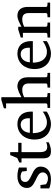

<svg xmlns="http://www.w3.org/2000/svg" viewBox="1035 -1812 789 2899"><g transform="rotate(-90 1429.5 -362.5)"><path d="M363.8 -145Q363.8 -108.4 350.6 -79.1Q337.4 -49.8 313 -29.5Q288.6 -9.3 252.9 1.5Q217.3 12.2 172.9 12.2Q149.9 12.2 128.2 9.5Q106.4 6.8 88.1 2.7Q69.8 -1.5 55.7 -5.9Q41.5 -10.3 34.2 -13.2V-146H85L97.2 -61Q112.3 -51.3 134.5 -42.2Q156.7 -33.2 186 -33.2Q207.5 -33.2 224.1 -39.8Q240.7 -46.4 252.2 -57.1Q263.7 -67.9 269.8 -81.8Q275.9 -95.7 275.9 -110.8Q275.9 -131.8 267.6 -146.7Q259.3 -161.6 243.7 -173.6Q228 -185.5 205.3 -196.8Q182.6 -208 153.8 -222.2Q126.5 -235.4 105.5 -248.3Q84.5 -261.2 70.1 -276.1Q55.7 -291 48.3 -308.8Q41 -326.7 41 -349.1Q41 -382.3 53 -409.2Q64.9 -436 87.9 -454.8Q110.8 -473.6 144.3 -483.9Q177.7 -494.1 221.2 -494.1Q243.2 -494.1 263.2 -491.7Q283.2 -489.3 299.8 -485.8Q316.4 -482.4 329.1 -478.5Q341.8 -474.6 349.1 -471.2V-353H296.9L289.1 -422.9Q278.3 -431.2 257.3 -438.5Q236.3 -445.8 212.9 -445.8Q171.4 -445.8 151.6 -427Q131.8 -408.2 131.8 -378.9Q131.8 -361.8 137.5 -349.1Q143.1 -336.4 156 -325.2Q168.9 -314 190.2 -302.2Q211.4 -290.5 243.2 -275.9Q269.5 -264.2 291.5 -251.5Q313.5 -238.8 329.6 -223.1Q345.7 -207.5 354.7 -188.5Q363.8 -169.4 363.8 -145Z M731 -21Q712.4 -11.7 690.4 -4.4Q671.9 2 647.5 7.1Q623 12.2 596.2 12.2Q539.6 12.2 514.2 -14.2Q488.8 -40.5 488.8 -100.1V-432.1H424.8V-464.8L493.2 -497.1L538.1 -603H582V-481.9H723.1V-432.1H582V-152.8Q582 -123 587.2 -102.3Q592.3 -81.5 602.3 -68.6Q612.3 -55.7 627.2 -49.8Q642.1 -43.9 662.1 -43.9Q676.8 -43.9 689.2 -46.4Q701.7 -48.8 710.9 -52.2Q721.7 -56.2 731 -61Z M1193.8 -49.8Q1172.9 -36.6 1150.1 -25.4Q1127.4 -14.2 1103.3 -5.9Q1079.1 2.4 1054.2 7.3Q1029.3 12.2 1003.9 12.2Q958.5 12.2 916.5 -3.2Q874.5 -18.6 842.5 -49.3Q810.5 -80.1 791.3 -126.7Q772 -173.3 772 -235.8Q772 -294.4 789.6 -342Q807.1 -389.6 838.4 -423.6Q869.6 -457.5 912.6 -475.8Q955.6 -494.1 1006.8 -494.1Q1053.2 -494.1 1088.4 -478.8Q1123.5 -463.4 1147 -436.3Q1170.4 -409.2 1182.1 -371.3Q1193.8 -333.5 1193.8 -289.1V-275.9Q1193.8 -268.1 1192.9 -261.2H868.7Q868.7 -223.1 876.7 -185.1Q884.8 -147 903.8 -116.7Q922.9 -86.4 955.1 -67.6Q987.3 -48.8 1035.6 -48.8Q1057.1 -48.8 1078.1 -54.4Q1099.1 -60.1 1119.4 -68.8Q1139.6 -77.6 1158.2 -88.6Q1176.8 -99.6 1193.8 -110.8ZM1093.8 -328.1Q1093.8 -353 1087.9 -374.3Q1082 -395.5 1070.1 -411.1Q1058.1 -426.8 1039.8 -435.8Q1021.5 -444.8 996.6 -444.8Q971.7 -444.8 950.2 -435.3Q928.7 -425.8 912.4 -407.7Q896 -389.6 886 -364Q876 -338.4 874 -306.2H1093.8Z M1556.2 0V-39.1L1597.2 -42Q1606 -43 1612.5 -48.8Q1619.1 -54.7 1619.1 -64V-321.8Q1619.1 -343.3 1614.5 -361.3Q1609.9 -379.4 1598.4 -392.6Q1586.9 -405.8 1567.9 -413.3Q1548.8 -420.9 1520 -420.9Q1506.8 -420.9 1492.2 -418.7Q1477.5 -416.5 1463.1 -412.6Q1448.7 -408.7 1435.3 -403.3Q1421.9 -397.9 1411.1 -392.1V-64Q1411.1 -54.7 1416.5 -48.8Q1421.9 -43 1431.2 -42L1474.1 -39.1V0H1249V-39.1L1296.9 -42Q1306.2 -43 1312 -48.8Q1317.9 -54.7 1317.9 -64V-665H1243.2V-698.2L1371.1 -736.8H1411.1V-432.1Q1424.8 -440.4 1444.8 -451.2Q1464.8 -461.9 1487.5 -471.4Q1510.3 -481 1533.4 -487.5Q1556.6 -494.1 1576.2 -494.1Q1605 -494.1 1629.6 -484.9Q1654.3 -475.6 1672.6 -457Q1690.9 -438.5 1701.4 -409.9Q1711.9 -381.3 1711.9 -342.8V-64Q1711.9 -54.7 1718.5 -48.8Q1725.1 -43 1733.9 -42L1778.8 -39.1V0Z M2258.3 -49.8Q2237.3 -36.6 2214.6 -25.4Q2191.9 -14.2 2167.7 -5.9Q2143.6 2.4 2118.7 7.3Q2093.8 12.2 2068.4 12.2Q2022.9 12.2 1981 -3.2Q1939 -18.6 1907 -49.3Q1875 -80.1 1855.7 -126.7Q1836.4 -173.3 1836.4 -235.8Q1836.4 -294.4 1854 -342Q1871.6 -389.6 1902.8 -423.6Q1934.1 -457.5 1977.1 -475.8Q2020 -494.1 2071.3 -494.1Q2117.7 -494.1 2152.8 -478.8Q2188 -463.4 2211.4 -436.3Q2234.9 -409.2 2246.6 -371.3Q2258.3 -333.5 2258.3 -289.1V-275.9Q2258.3 -268.1 2257.3 -261.2H1933.1Q1933.1 -223.1 1941.2 -185.1Q1949.2 -147 1968.3 -116.7Q1987.3 -86.4 2019.5 -67.6Q2051.8 -48.8 2100.1 -48.8Q2121.6 -48.8 2142.6 -54.4Q2163.6 -60.1 2183.8 -68.8Q2204.1 -77.6 2222.7 -88.6Q2241.2 -99.6 2258.3 -110.8ZM2158.2 -328.1Q2158.2 -353 2152.3 -374.3Q2146.5 -395.5 2134.5 -411.1Q2122.6 -426.8 2104.2 -435.8Q2085.9 -444.8 2061 -444.8Q2036.1 -444.8 2014.6 -435.3Q1993.2 -425.8 1976.8 -407.7Q1960.4 -389.6 1950.4 -364Q1940.4 -338.4 1938.5 -306.2H2158.2Z M2618.7 0V-39.1L2660.6 -42Q2669.4 -43 2675.5 -48.8Q2681.6 -54.7 2681.6 -64V-324.2Q2681.6 -371.6 2659.7 -396.2Q2637.7 -420.9 2585.4 -420.9Q2556.6 -420.9 2528.8 -412.8Q2501 -404.8 2475.6 -392.1V-64Q2475.6 -54.7 2481.4 -48.8Q2487.3 -43 2496.6 -42L2538.6 -39.1V0H2312.5V-39.1L2361.3 -42Q2370.6 -43 2376.5 -48.8Q2382.3 -54.7 2382.3 -64V-411.1H2312.5V-443.8L2434.6 -481.9H2475.6V-432.1Q2496.6 -443.8 2518.3 -455.1Q2540 -466.3 2561.5 -475.1Q2583 -483.9 2603 -489Q2623 -494.1 2640.6 -494.1Q2706.1 -494.1 2740.2 -453.6Q2774.4 -413.1 2774.4 -339.8V-64Q2774.4 -54.7 2780.5 -48.8Q2786.6 -43 2795.4 -42L2839.4 -39.1V0Z"/></g></svg>

Font: BabelStone Ogham Bound
Style: Regular
Weight: 400
Designer: Andrew West
Foundry: BabelStone
Version: Version 2.02 March 14, 2022